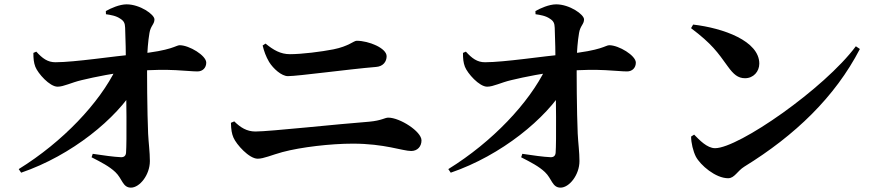

<svg xmlns="http://www.w3.org/2000/svg" viewBox="-20 -816 4000 876"><path d="M65.4 -44.5 76.5 -28.1C307.4 -107.1 512.3 -275 599.5 -421.8L600.8 -510.1L510.1 -503.9C434.4 -347 266.6 -168.9 65.4 -44.5ZM577.5 40.1C617.1 40.1 663.8 -17.9 663.8 -81.2C663.8 -123.3 657.8 -163.9 655.8 -206.6C651.6 -301.3 650.1 -490.9 651.6 -550.4C652.3 -581.6 655.2 -626.6 661.9 -665.5C667.3 -698.9 684.7 -705.2 684.7 -727.5C684.7 -750.2 618.2 -796.2 557.6 -796.2C525.3 -796.2 484.8 -778.1 462.9 -765.6L463.4 -751.1C484.9 -747.9 509.8 -744.2 529.3 -730.4C545.1 -720.3 550.2 -710.5 550.9 -689.5C553.1 -644.2 554.4 -558.8 554.4 -528.2C556.6 -372.6 558.9 -168.5 555.1 -119.5C554.1 -105.2 545.9 -98.2 531.7 -98.8C499.2 -100.1 451.1 -107.1 403.1 -114.2L397.8 -98.4C441.9 -75.8 478.5 -57.1 506.2 -30.9C538 -1.1 539.3 40.1 577.5 40.1ZM242.7 -420.5C271.2 -420.5 305.1 -439.4 353 -450.5C414.6 -465.1 501.8 -484.1 603.5 -492.1C754.3 -504.9 835.5 -490.1 880.8 -490.1C905.2 -490.1 921 -507.1 921 -530.3C921 -562.8 843.2 -609.7 799.8 -609.7C782.5 -609.7 766.1 -585.5 606.3 -569.6C495.8 -559.1 322.2 -532.3 233.3 -532C197.2 -531.7 173.1 -550.1 145.6 -580.4L132.3 -574.6C132.3 -548.5 134 -530.2 141.2 -511.4C152.9 -481.2 206.6 -420.3 242.7 -420.5Z M1155.6 -91.9C1183.4 -91.9 1220.1 -109 1268.5 -122.1C1353.7 -145 1489.2 -160.6 1590 -160.6C1734.7 -160.6 1817 -127.1 1856 -127.1C1884.9 -127.1 1903.1 -147.9 1903.1 -175.5C1903.1 -216.2 1804.4 -279.3 1751.6 -279.3C1735.5 -279.3 1722 -266.1 1665 -260.8C1525.7 -250.4 1209.8 -216 1145.4 -216C1105.8 -216 1077 -234.5 1048.8 -262.2L1033.6 -255.7C1034.5 -223.6 1037.5 -206 1045.2 -188.1C1058.4 -157 1116.4 -91.9 1155.6 -91.9ZM1293.5 -468.6C1340.1 -468.6 1568 -500 1695.9 -510.6C1728.5 -512.9 1744 -535.5 1744 -559.4C1744 -596.5 1662.5 -630 1607.3 -630C1593.9 -630 1570.8 -604.7 1501 -590.8C1445.5 -580 1357.8 -568.8 1302.6 -568.8C1260.1 -568.8 1227.6 -587.7 1191.5 -617.1L1178.3 -608.5C1184.4 -582.8 1193.3 -557.9 1207.9 -533.2C1226.8 -502.6 1264.8 -468.6 1293.5 -468.6Z M2025.4 -44.5 2036.5 -28.1C2267.4 -107.1 2472.3 -275 2559.5 -421.8L2560.8 -510.1L2470.1 -503.9C2394.4 -347 2226.6 -168.9 2025.4 -44.5ZM2537.5 40.1C2577.1 40.1 2623.8 -17.9 2623.8 -81.2C2623.8 -123.3 2617.8 -163.9 2615.8 -206.6C2611.6 -301.3 2610.1 -490.9 2611.6 -550.4C2612.3 -581.6 2615.2 -626.6 2621.9 -665.5C2627.3 -698.9 2644.7 -705.2 2644.7 -727.5C2644.7 -750.2 2578.2 -796.2 2517.6 -796.2C2485.3 -796.2 2444.8 -778.1 2422.9 -765.6L2423.4 -751.1C2444.9 -747.9 2469.8 -744.2 2489.3 -730.4C2505.1 -720.3 2510.2 -710.5 2510.9 -689.5C2513.1 -644.2 2514.4 -558.8 2514.4 -528.2C2516.6 -372.6 2518.9 -168.5 2515.1 -119.5C2514.1 -105.2 2505.9 -98.2 2491.7 -98.8C2459.2 -100.1 2411.1 -107.1 2363.1 -114.2L2357.8 -98.4C2401.9 -75.8 2438.5 -57.1 2466.2 -30.9C2498 -1.1 2499.3 40.1 2537.5 40.1ZM2202.7 -420.5C2231.2 -420.5 2265.1 -439.4 2313 -450.5C2374.6 -465.1 2461.8 -484.1 2563.5 -492.1C2714.3 -504.9 2795.5 -490.1 2840.8 -490.1C2865.2 -490.1 2881 -507.1 2881 -530.3C2881 -562.8 2803.2 -609.7 2759.8 -609.7C2742.5 -609.7 2726.1 -585.5 2566.3 -569.6C2455.8 -559.1 2282.2 -532.3 2193.3 -532C2157.2 -531.7 2133.1 -550.1 2105.6 -580.4L2092.3 -574.6C2092.3 -548.5 2094 -530.2 2101.2 -511.4C2112.9 -481.2 2166.6 -420.3 2202.7 -420.5Z M3302.1 -2.8C3331.3 -2.8 3343.8 -35.8 3376 -55.7C3607.5 -198.4 3789.7 -373.5 3903.2 -592.5L3884.8 -604.9C3741.3 -412.1 3349.8 -139.9 3242.5 -139.9C3205.9 -139.9 3170.5 -177.9 3147 -201.8L3133.2 -193C3133 -164.4 3142.8 -125.2 3154.7 -101.7C3175.4 -62.3 3244.8 -2.8 3302.1 -2.8ZM3379.2 -459.1C3417.8 -459.1 3444.3 -489.8 3444.3 -525.7C3444.3 -629.2 3280.1 -687.8 3142.5 -703.9L3132.9 -687.5C3228.8 -615.1 3253.6 -578.1 3301.1 -512.2C3326.4 -477.4 3346.6 -459.1 3379.2 -459.1Z"/></svg>

Font: Source Han Serif TW VF
Style: Regular
Weight: 250
Designer: Ryoko NISHIZUKA 西塚涼子 (kana & ideographs); Frank Grießhammer (Latin, Greek & Cyrillic); Wenlong ZHANG 张文龙 (bopomofo); San
Foundry: Adobe
Version: Version 2.002;hotconv 1.1.0;makeotfexe 2.6.0